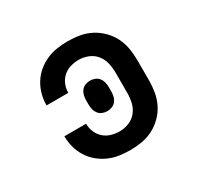

<svg xmlns="http://www.w3.org/2000/svg" viewBox="-121 -669 842 819"><g transform="rotate(-30 300.0 -260.0)"><path d="M302 8Q275 8 248 4Q221 0 196.5 -11Q172 -22 151 -39.5Q130 -57 115.5 -80.5Q101 -104 94 -130.5Q87 -157 87 -184H194Q194 -163 202 -143.5Q210 -124 225.5 -110Q241 -96 261.5 -90Q282 -84 302 -84Q326 -84 348.5 -93Q371 -102 386 -120.5Q401 -139 406.5 -162.5Q412 -186 412 -210V-310Q412 -334 406.5 -357.5Q401 -381 386 -399.5Q371 -418 348.5 -427Q326 -436 302 -436Q282 -436 261.5 -430Q241 -424 225.5 -410Q210 -396 202 -376.5Q194 -357 194 -336H87Q87 -363 94 -389.5Q101 -416 115.5 -439.5Q130 -463 151 -480.5Q172 -498 196.5 -509Q221 -520 248 -524Q275 -528 302 -528Q332 -528 360.5 -523Q389 -518 415 -504.5Q441 -491 462 -470Q483 -449 496 -423Q509 -397 514 -368Q519 -339 519 -310V-210Q519 -181 514 -152Q509 -123 496 -97Q483 -71 462 -50Q441 -29 415 -15.5Q389 -2 360.5 3Q332 8 302 8ZM300 -185Q288 -185 276.5 -189.5Q265 -194 257.5 -203.5Q250 -213 247 -225Q244 -237 244 -249V-271Q244 -283 247 -295Q250 -307 257.5 -316.5Q265 -326 276.5 -330.5Q288 -335 300 -335Q312 -335 323.5 -330.5Q335 -326 342.5 -316.5Q350 -307 353 -295Q356 -283 356 -271V-249Q356 -237 353 -225Q350 -213 342.5 -203.5Q335 -194 323.5 -189.5Q312 -185 300 -185Z"/></g></svg>

Font: Iosevka Etoile Semibold
Style: Regular
Weight: 600
Designer: Belleve Invis
Foundry: Belleve Invis
Version: Version 22.1.2; ttfautohint (v1.8.4)